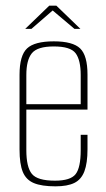

<svg xmlns="http://www.w3.org/2000/svg" viewBox="-20 -649 373 678"><path d="M176 9Q127 9 99.5 -2.5Q72 -14 60.5 -42Q49 -70 49 -121V-385Q49 -453 75.5 -478Q102 -503 170 -503Q237 -503 263 -478Q289 -453 289 -385V-262H73V-119Q73 -59 92.5 -35Q112 -11 174 -11Q229 -11 247 -34Q265 -57 265 -119V-173H289V-122Q289 -73 278 -44Q267 -15 242.5 -3Q218 9 176 9ZM73 -281H265V-384Q265 -437 247 -461Q229 -485 170 -485Q112 -485 92.5 -461Q73 -437 73 -384ZM69 -547 154 -629H179L264 -547H243L166 -612L91 -547Z"/></svg>

Font: Alumni Sans SC Thin
Style: Regular
Weight: 100
Designer: Robert E. Leuschke
Foundry: Robert E. Leuschke
Version: Version 1.018